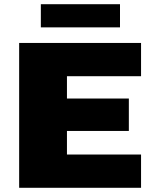

<svg xmlns="http://www.w3.org/2000/svg" viewBox="-20 -892 750 912"><path d="M71 0V-688H650V-530H298V-424H592V-270H298V-158H650V0ZM174 -762V-872H550V-762Z"/></svg>

Font: Saira Expanded ExtraBold
Style: Regular
Weight: 800
Width: 7
Designer: Hector Gatti with collaboration of the Omnibus-Type team
Foundry: Omnibus-Type
Version: Version 1.101